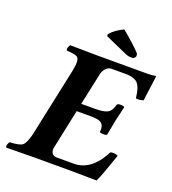

<svg xmlns="http://www.w3.org/2000/svg" viewBox="-148 -942 946 1055"><g transform="rotate(20 324.5 -414.0)"><path d="M395.5 -365.2Q459.5 -365.2 479 -385.3Q492.2 -399.9 500 -429.2Q510.3 -437.5 535.2 -432.6Q541 -431.2 543 -429.2Q528.3 -368.7 522.9 -342.8Q518.6 -322.8 506.3 -254.9Q496.1 -246.6 471.2 -251.5Q465.3 -252.9 463.4 -254.9Q470.2 -300.3 438.5 -312.5Q419.4 -318.8 385.7 -318.8H304.7L256.3 -89.8Q249.5 -56.6 272.9 -44.9Q279.3 -42 287.1 -42H387.7Q485.8 -42 548.3 -154.8Q552.7 -162.6 556.2 -169.9Q582.5 -175.3 600.1 -165Q594.2 -149.4 582.5 -114.7Q554.7 -32.7 537.6 2Q536.6 2 399.9 0H165Q164.1 0 9.8 2Q2.9 -6.3 12.2 -25.4Q14.6 -29.8 16.6 -32.2Q74.7 -34.7 91.3 -48.3Q110.8 -65.9 123 -122.1L208 -522Q221.7 -585.9 203.1 -600.6Q189 -610.8 140.1 -612.8Q133.3 -621.1 143.1 -640.6Q145.5 -645 147.5 -647L301.3 -645H596.2Q623.5 -645 646 -648.9Q648.9 -647.5 649.4 -646Q649.4 -642.6 642.6 -594.2Q632.3 -523.4 630.4 -501Q610.4 -492.7 586.4 -496.1Q579.1 -566.4 553.2 -586.4Q531.2 -602.5 491.2 -603H406.2Q378.4 -603 360.8 -570.8Q356.4 -562 355 -554.2L314.5 -365.2ZM397.5 -830.1Q349.1 -808.6 320.8 -774.9L321.3 -763.2L452.6 -705.1Q468.3 -698.2 486.3 -698.2Q501.5 -698.2 508.3 -710Q509.3 -711.9 509.8 -712.9Q511.2 -726.6 503.9 -733.9Q466.8 -772.9 397.5 -830.1Z"/></g></svg>

Font: Linux Libertine Slanted O
Style: Bold Slanted
Weight: 700
Designer: Philipp H. Poll
Foundry: Philipp H. Poll
Version: Version 5.0.0